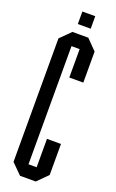

<svg xmlns="http://www.w3.org/2000/svg" viewBox="-167 -913 576 953"><g transform="rotate(20 120.5 -436.0)"><path d="M91 -806V-872H159V-806ZM79 0 25 -54V-706L79 -760H163L216 -706V-542H142V-692H99V-68H142V-218H216V-54L162 0Z"/></g></svg>

Font: Commune Nuit Debout
Style: Regular
Weight: 400
Designer: Sébastien Marchal
Foundry: Sébastien Marchal
Version: Version 1.003;PS 1.3;hotconv 1.0.88;makeotf.lib2.5.647800